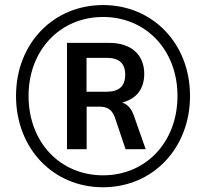

<svg xmlns="http://www.w3.org/2000/svg" viewBox="-20 -749 834 778"><path d="M397.5 9.8C599.6 9.8 750 -148.4 750 -360.4C750 -571.8 599.6 -728.5 397.5 -728.5C195.3 -728.5 44.9 -571.8 44.9 -360.4C44.9 -147.9 194.8 9.8 397.5 9.8ZM331.1 -144.5V-316.9H381.3C412.1 -316.9 432.6 -307.1 444.8 -274.9L488.8 -144.5H570.3L525.9 -270.5C514.2 -308.1 498 -326.2 474.6 -333.5C531.7 -347.7 564.5 -387.7 564.5 -449.7C564.5 -526.4 512.7 -575.2 422.9 -575.2H251.5V-144.5ZM397.5 -38.6C222.7 -38.6 95.7 -173.8 95.7 -360.4C95.7 -544.9 222.7 -680.2 397.5 -680.2C571.8 -680.2 699.2 -545.9 699.2 -360.4C699.2 -173.8 571.8 -38.6 397.5 -38.6ZM330.6 -514.6H412.1C461.9 -514.6 487.3 -492.7 487.3 -446.8C487.3 -399.4 462.4 -377.4 412.1 -377.4H330.6Z"/></svg>

Font: Winston
Style: Regular
Weight: 400
Designer: Vernon Adams, Kim Jin-seong, David Berlow, Cristiano Sobral
Foundry: The Winston Project Authors
Version: Version 3.004